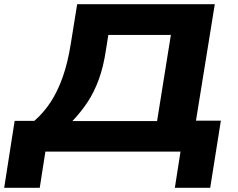

<svg xmlns="http://www.w3.org/2000/svg" viewBox="-52 -725 1138 918"><path d="M-32 173 18 -147H112Q157 -186 190.5 -237.5Q224 -289 248 -357Q272 -425 286 -513L317 -705H975L885 -148H1004L953 173H784L811 0H165L138 173ZM294 -146H699L765 -558H466L455 -489Q443 -407 420.5 -345.5Q398 -284 366.5 -236.5Q335 -189 294 -146Z"/></svg>

Font: Nunito Sans 7pt Expanded ExtraBold
Style: Italic
Weight: 800
Width: 7
Italic angle: -9°
Designer: Vernon Adams
Foundry: Vernon Adams
Version: Version 3.101;gftools[0.9.27]